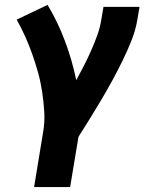

<svg xmlns="http://www.w3.org/2000/svg" viewBox="-20 -558 640 783"><path d="M119 205 156 -20Q163 -61 160.5 -102Q158 -143 152 -183Q146 -223 135.5 -261Q125 -299 112 -336Q99 -373 83 -408.5Q67 -444 48 -478L174 -538Q216 -468 245 -390.5Q274 -313 291 -231Q307 -260 322.5 -290.5Q338 -321 351.5 -351.5Q365 -382 376.5 -413.5Q388 -445 393 -477L402 -530H549L540 -477Q533 -435 516.5 -393.5Q500 -352 480.5 -312Q461 -272 439.5 -232.5Q418 -193 395 -154Q372 -115 348 -76.5Q324 -38 300 0L266 205Z"/></svg>

Font: Iosevka Curly Slab HvEx
Style: Italic
Weight: 900
Width: 7
Italic angle: -9°
Monospace: yes
Designer: Belleve Invis
Foundry: Belleve Invis
Version: Version 11.1.0; ttfautohint (v1.8.3)